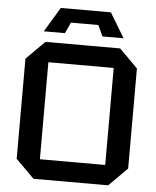

<svg xmlns="http://www.w3.org/2000/svg" viewBox="-59 -929 797 978"><g transform="rotate(5 340.0 -439.5)"><path d="M55 -94V-606L149 -700H531L625 -606V-94L531 0H149ZM173 -598V-102H507V-598ZM244 -753H136L212 -879H468L544 -753H436L410 -809H270Z"/></g></svg>

Font: Tektur Medium
Style: Regular
Weight: 500
Designer: Adam Jagosz
Foundry: Adam Jagosz
Version: Version 1.005;gftools[0.9.30]